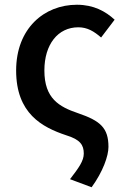

<svg xmlns="http://www.w3.org/2000/svg" viewBox="-20 -584 531 809"><path d="M366 205C414 139 437 73 437 35C437 -45 403 -75 309 -107C229 -134 167 -169 167 -287C167 -397 224 -469 310 -469C348 -469 376 -452 406 -426L463 -501C425 -536 375 -564 304 -564C166 -564 48 -464 48 -287C48 -106 157 -48 259 -14C318 4 333 27 333 63C333 94 312 123 275 171Z"/></svg>

Font: Noto Sans CJK SC Medium
Style: Regular
Weight: 500
Designer: Ryoko NISHIZUKA 西塚涼子 (kana, bopomofo & ideographs); Paul D. Hunt (Latin, Greek & Cyrillic); Sandoll Communications 산돌커뮤니
Foundry: Adobe
Version: Version 2.004;hotconv 1.0.118;makeotfexe 2.5.65603